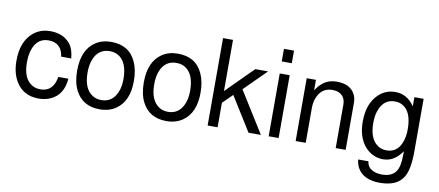

<svg xmlns="http://www.w3.org/2000/svg" viewBox="-79 -1044 3604 1577"><g transform="rotate(10 1723.0 -255.5)"><path d="M471 -348H387Q374 -445 290 -460Q282 -461 263 -462Q169 -462 134 -362Q118 -316 118 -253Q118 -116 197 -71Q226 -54 265 -54Q372 -54 393 -180H477Q466 -43 362 3Q319 23 263 23Q134 23 72 -82Q31 -151 31 -253Q31 -413 123 -490Q182 -539 264 -539Q370 -539 428 -471L436 -461Q465 -418 471 -348Z M772 -539Q924 -539 981 -410Q1010 -345 1010 -254Q1010 -87 908 -16Q852 23 773 23Q629 23 569 -96Q536 -162 536 -258Q536 -432 641 -502Q696 -539 772 -539ZM773 -462Q680 -462 642 -370Q623 -323 623 -258Q623 -121 701 -73Q732 -54 773 -54Q863 -54 902 -142Q923 -189 923 -255Q923 -400 841 -446Q811 -462 773 -462Z M1328 -539Q1480 -539 1537 -410Q1566 -345 1566 -254Q1566 -87 1464 -16Q1408 23 1329 23Q1185 23 1125 -96Q1092 -162 1092 -258Q1092 -432 1197 -502Q1252 -539 1328 -539ZM1329 -462Q1236 -462 1198 -370Q1179 -323 1179 -258Q1179 -121 1257 -73Q1288 -54 1329 -54Q1419 -54 1458 -142Q1479 -189 1479 -255Q1479 -400 1397 -446Q1367 -462 1329 -462Z M1753 -729V-302L1975 -524H2082L1900 -343L2114 0H2011L1834 -284L1753 -204V0H1670V-729Z M2262 -524V0H2179V-524ZM2262 -729V-624H2178V-729Z M2404 -524H2481V-436Q2535 -521 2611 -535Q2631 -539 2655 -539Q2759 -539 2801 -470Q2820 -439 2821 -396V0H2738V-363Q2738 -432 2680 -457Q2658 -466 2630 -466Q2546 -466 2509 -389Q2488 -347 2488 -289V0H2404Z M3302 -524H3379V-86Q3379 68 3338 132L3324 151Q3276 211 3167 217Q3156 218 3145 218Q3007 218 2957 130Q2940 99 2936 60H3021Q3027 98 3050 118L3053 120Q3089 148 3148 148Q3229 148 3264 99Q3294 58 3294 -44V-71L3287 -62Q3229 16 3153 22Q3144 23 3135 23H3126Q3043 18 2985 -47Q2919 -123 2919 -253Q2919 -404 3002 -483Q3060 -539 3142 -539Q3240 -539 3302 -448ZM3151 -462Q3063 -462 3026 -372Q3006 -325 3006 -258Q3006 -119 3084 -72Q3113 -54 3152 -54Q3241 -54 3276 -146Q3294 -192 3294 -255Q3294 -405 3212 -448Q3185 -462 3151 -462Z"/></g></svg>

Font: SolaimanLipi Normal
Style: Regular
Weight: 400
Designer: Solaiman Karim
Foundry: Ekushey
Version: Designed by Solaiman Karim | Developed Version 2.002 : Al Ma